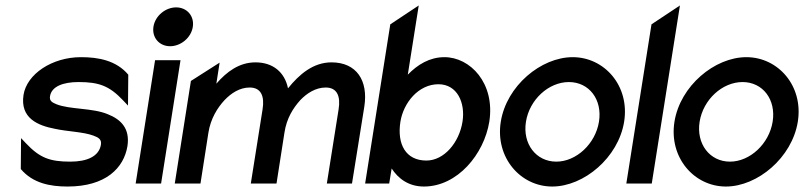

<svg xmlns="http://www.w3.org/2000/svg" viewBox="-20 -671 2940 702"><path d="M66 -324C53 -239 118 -212 181 -200C226 -190 285 -189 322 -175C341 -168 352 -161 349 -142C342 -99 298 -80 237 -80C162 -80 125 -94 75 -147L57 -166L56 -53C100 -1 163 11 227 11C367 11 433 -57 446 -137C456 -203 420 -235 375 -253C319 -277 236 -270 186 -290C169 -297 160 -303 163 -320C169 -355 211 -371 267 -371C342 -371 380 -357 430 -304L448 -285L449 -398C405 -450 340 -462 276 -462C170 -462 78 -400 66 -324Z M541 -573C535 -533 563 -502 602 -502C641 -502 679 -533 685 -573C691 -613 663 -644 624 -644C585 -644 547 -613 541 -573ZM476 0H569L640 -451H547Z M619 0H713L742 -186C750 -237 775 -277 801 -305C825 -330 856 -351 893 -351C934 -351 948 -320 940 -271L897 0H991L1020 -186C1028 -239 1052 -276 1078 -305C1102 -330 1134 -351 1171 -351C1212 -351 1226 -320 1218 -271L1175 0H1267L1312 -281C1327 -376 1284 -443 1192 -443C1125 -443 1074 -399 1033 -348C1021 -407 978 -443 914 -443C855 -443 809 -409 771 -365L783 -442L678 -375Z M1315 0H1403L1412 -55C1436 -18 1474 11 1530 11C1653 11 1750 -108 1769 -226C1791 -367 1699 -462 1605 -462C1551 -462 1507 -435 1471 -398L1511 -651L1407 -582ZM1444 -226C1455 -295 1510 -363 1583 -363C1652 -363 1682 -295 1671 -226C1659 -150 1604 -84 1539 -84C1464 -84 1431 -143 1444 -226Z M1811 -226C1790 -95 1883 11 1999 11C2115 11 2241 -95 2262 -226C2283 -357 2190 -462 2074 -462C1958 -462 1832 -357 1811 -226ZM1903 -226C1916 -307 1986 -371 2060 -371C2134 -371 2183 -307 2170 -226C2157 -145 2087 -80 2014 -80C1940 -80 1890 -145 1903 -226Z M2270 0H2363L2466 -651L2362 -582Z M2446 -226C2425 -95 2518 11 2634 11C2750 11 2876 -95 2897 -226C2918 -357 2825 -462 2709 -462C2593 -462 2467 -357 2446 -226ZM2538 -226C2551 -307 2621 -371 2695 -371C2769 -371 2818 -307 2805 -226C2792 -145 2722 -80 2649 -80C2575 -80 2525 -145 2538 -226Z"/></svg>

Font: Charger Sport
Style: BdNrwObl
Weight: 700
Designer: Jasper
Foundry: Cannot Into Space Fonts
Version: Version 1.1